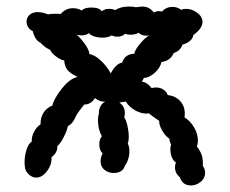

<svg xmlns="http://www.w3.org/2000/svg" viewBox="-20 -562 701 586"><path d="M599 -56Q606 -46 606 -34Q606 -18 592.5 -7Q579 4 563 4Q537 4 529 -21Q514 -33 514 -52Q514 -59 517 -66Q509 -71 504.5 -82Q500 -93 500 -106Q500 -116 502 -121Q497 -131 497 -139Q485 -146 475 -163.5Q465 -181 466 -193Q442 -209 435 -216Q416 -213 395.5 -223.5Q375 -234 364 -252Q362 -252 344 -249Q361 -238 361 -217Q361 -208 359 -204Q365 -196 369 -178Q373 -160 373 -144Q373 -132 370 -124Q375 -114 375 -100Q375 -88 371 -75.5Q367 -63 361 -56Q358 -45 349 -39.5Q340 -34 327 -34Q311 -34 299 -43.5Q287 -53 287 -70Q287 -81 293 -94Q283 -104 283 -121Q283 -137 291 -146Q279 -167 279 -196Q279 -208 282 -215Q281 -226 286.5 -237Q292 -248 302 -252Q294 -251 285 -254Q276 -257 270 -263Q258 -243 237 -243Q231 -235 223.5 -225.5Q216 -216 212 -208Q211 -205 207 -197.5Q203 -190 198 -185Q193 -180 187 -177Q185 -164 174.5 -143.5Q164 -123 155 -116Q156 -96 137 -82Q139 -61 124 -40.5Q109 -20 91 -20Q75 -20 62 -36Q55 -44 55 -67Q55 -86 61 -105Q67 -124 77 -130Q76 -145 84 -160Q92 -175 104 -183Q103 -202 112.5 -217.5Q122 -233 140 -240Q145 -262 169.5 -292.5Q194 -323 217 -327Q194 -338 185.5 -349Q177 -360 176 -378Q167 -378 152.5 -388.5Q138 -399 133 -410Q118 -416 103 -432Q87 -439 80 -467Q71 -471 66 -479Q61 -487 61 -496Q61 -508 70 -516.5Q79 -525 95 -525Q110 -525 127 -518Q133 -520 151 -520Q163 -520 165 -519Q180 -537 203 -537Q218 -537 229 -530Q238 -539 259 -539Q284 -539 291 -527Q298 -535 312 -535Q324 -535 332 -531Q347 -542 374 -542Q388 -542 394 -540L414 -542Q425 -542 433 -538Q441 -534 450 -524Q457 -528 465 -528L475 -527Q487 -541 507 -541Q521 -541 533 -532Q539 -535 548 -535Q566 -535 582 -523Q598 -511 598 -495Q598 -475 570 -455Q569 -445 559.5 -437Q550 -429 537 -426Q531 -407 510 -400Q506 -389 496 -381.5Q486 -374 473 -373Q469 -355 452.5 -340Q436 -325 419 -324Q416 -316 412 -313Q428 -312 443 -293Q447 -295 456 -295Q468 -295 478 -289Q488 -283 492 -272Q516 -269 530 -253.5Q544 -238 544 -215Q544 -208 543 -204Q561 -193 572.5 -173Q584 -153 584 -133Q584 -123 581 -115Q592 -100 596 -88Q600 -76 599 -56ZM228 -454Q222 -454 214 -456Q225 -447 238.5 -428.5Q252 -410 253 -397Q270 -394 288.5 -376.5Q307 -359 318 -338Q334 -368 353 -371Q361 -397 390 -398Q392 -411 409.5 -431Q427 -451 437 -454L428 -453Q412 -453 403 -462Q393 -456 379 -456Q369 -456 362 -459Q353 -450 338 -450Q329 -450 321 -454Q310 -447 292 -447Q280 -447 268.5 -450.5Q257 -454 251 -461Q244 -454 228 -454Z"/></svg>

Font: Pangolin
Style: Regular
Weight: 400
Designer: Kevin Burke
Foundry: Google, Inc.
Version: Version 1.101